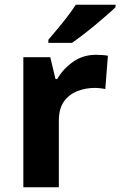

<svg xmlns="http://www.w3.org/2000/svg" viewBox="-20 -786 505 806"><path d="M383 -556Q394 -556 409 -555Q424 -554 433 -552L422 -412Q415 -414 401.5 -415.5Q388 -417 378 -417Q340 -417 305 -403.5Q270 -390 248.5 -360Q227 -330 227 -278V0H78V-546H191L213 -454H220Q244 -496 286 -526Q328 -556 383 -556ZM465 -756Q451 -742 428 -722Q405 -702 378.5 -680Q352 -658 326.5 -638.5Q301 -619 282 -606H183V-619Q199 -638 220.5 -663.5Q242 -689 263 -716.5Q284 -744 298 -766H465Z"/></svg>

Font: Noto Sans Bengali
Style: Bold
Weight: 700
Designer: Jelle Bosma - Monotype Design Team
Foundry: Monotype Imaging Inc.
Version: Version 2.003; ttfautohint (v1.8.4.7-5d5b)